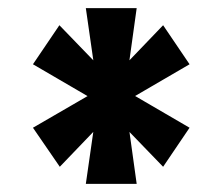

<svg xmlns="http://www.w3.org/2000/svg" viewBox="-20 -801 548 472"><path d="M237 -589 381 -739 446 -643 271 -541 127 -391 61 -487ZM236 -541 61 -643 126 -739 271 -589 446 -487 381 -391ZM222 -565 191 -781H316L286 -565L316 -349H191Z"/></svg>

Font: Pathway Extreme Condensed
Style: Bold
Weight: 700
Width: 3
Version: Version 1.001;gftools[0.9.26]